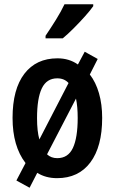

<svg xmlns="http://www.w3.org/2000/svg" viewBox="-20 -827 539 902"><path d="M460 -273Q460 -138 404.5 -64Q349 10 248 10Q195 10 155 -15L119 55L57 21L100 -61Q39 -140 39 -273Q39 -408 94.5 -480.5Q150 -553 250 -553Q305 -553 346 -524L378 -584L439 -550L402 -477Q430 -441 445 -389Q460 -337 460 -273ZM154 -272Q154 -210 165 -172L302 -437Q282 -459 249 -459Q199 -459 176.5 -412Q154 -365 154 -272ZM345 -273Q345 -326 337 -364L201 -102Q220 -84 249 -84Q300 -84 322.5 -132Q345 -180 345 -273ZM418 -807V-798Q404 -778 379 -750Q354 -722 326 -694Q298 -666 275 -647H194V-659Q219 -696 243 -734.5Q267 -773 283 -807Z"/></svg>

Font: Avrile Sans Condensed SemiBold
Style: Regular
Weight: 600
Width: 3
Designer: Monotype Design Team
Foundry: Monotype Imaging Inc.
Version: Version 2.001;September 10, 2019;FontCreator 11.5.0.2425 64-